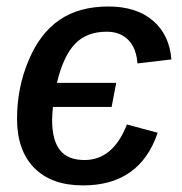

<svg xmlns="http://www.w3.org/2000/svg" viewBox="-20 -558 558 588"><path d="M238.8 -67.9Q326.2 -67.9 368.7 -176.8L462.9 -151.4Q408.2 9.8 234.4 9.8Q137.7 9.8 85 -43.7Q32.2 -97.2 32.2 -194.3Q32.2 -289.1 67.4 -372.6Q102.5 -456.5 162.6 -497.3Q222.7 -538.1 312 -538.1Q397.9 -538.1 448.5 -494.6Q499 -451.2 504.9 -376L400.9 -363.8Q397.9 -409.7 373.3 -435.3Q348.6 -460.9 306.6 -460.9Q245.6 -460.9 209.7 -423.6Q173.8 -386.2 154.3 -304.2H335.9L321.8 -230.5H142.1Q141.1 -220.2 140.4 -210Q139.6 -199.7 139.6 -189.9Q139.6 -128.9 163.6 -98.4Q187.5 -67.9 238.8 -67.9Z"/></svg>

Font: Arimo Medium
Style: Italic
Weight: 500
Italic angle: -12°
Designer: Steve Matteson
Foundry: Monotype Imaging Inc.
Version: Version 1.33